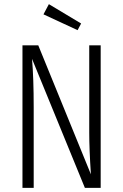

<svg xmlns="http://www.w3.org/2000/svg" viewBox="-20 -903 591 923"><path d="M464 0H388L134 -620Q142 -526 142 -387V0H88V-685H164L417 -65Q409 -185 409 -266V-685H464ZM215 -883 370 -790 353 -758 189 -834Z"/></svg>

Font: Fira Sans Extra Condensed Light
Style: Regular
Weight: 300
Width: 1
Designer: Carrois Corporate & Edenspiekermann AG
Foundry: Carrois Corporate GbR & Edenspiekermann AG
Version: Version 4.203